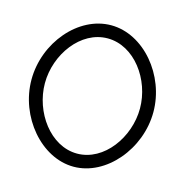

<svg xmlns="http://www.w3.org/2000/svg" viewBox="-79 -552 617 636"><g transform="rotate(15 229.0 -233.5)"><path d="M64 -234C64 -333 135 -431 227 -431C319 -431 390 -333 390 -234C390 -135 319 -36 227 -36C135 -36 64 -135 64 -234ZM18 -234C18 -107 116 9 227 9C338 9 436 -107 436 -234C436 -360 339 -476 227 -476C115 -476 18 -361 18 -234Z"/></g></svg>

Font: Armata Saber
Style: Rg
Weight: 400
Designer: Jasper
Foundry: Cannot Into Space Fonts
Version: Version 0.970